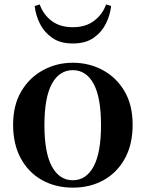

<svg xmlns="http://www.w3.org/2000/svg" viewBox="-20 -837 663 873"><path d="M311 16.2Q232.5 16.2 170.9 -18.3Q109.3 -52.8 74.5 -117Q39.6 -181.2 39.6 -269.8Q39.6 -359.1 76.8 -421.8Q114 -484.6 175.9 -518.1Q237.8 -551.7 311 -551.7Q384.8 -551.7 446.8 -518.5Q508.7 -485.4 545.9 -422.6Q583.1 -359.8 583.1 -269.8Q583.1 -180.2 547.7 -116.1Q512.4 -52 450.9 -17.9Q389.5 16.2 311 16.2ZM311 -17.5Q372 -17.5 405.6 -80.1Q439.3 -142.6 439.3 -268.1Q439.3 -394.2 405.6 -456.1Q372 -518 311 -518Q250 -518 216 -456.1Q182 -394.2 182 -268.1Q182 -142.6 216 -80.1Q250 -17.5 311 -17.5ZM137.7 -809.7 160.6 -816.7Q177.1 -770.3 215.1 -741.8Q253.1 -713.3 311 -713.3Q369.9 -713.3 408.1 -742.6Q446.3 -771.8 462.3 -816.7L485.2 -809.7Q481 -768.8 461.7 -729.8Q442.4 -690.8 405.8 -665.1Q369.1 -639.3 311 -639.3Q253.6 -639.3 217.1 -665.1Q180.5 -690.8 161.3 -729.8Q142 -768.8 137.7 -809.7Z"/></svg>

Font: Noto Serif JP
Style: Regular
Weight: 200
Designer: Ryoko NISHIZUKA 西塚涼子 (kana & ideographs); Frank Grießhammer (Latin, Greek & Cyrillic); Wenlong ZHANG 张文龙 (bopomofo); San
Foundry: Adobe
Version: Version 2.001;hotconv 1.1.0;makeotfexe 2.6.0